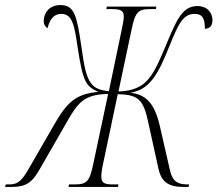

<svg xmlns="http://www.w3.org/2000/svg" viewBox="-88 -740 861 760"><path d="M-68 0H-45C18 0 40 -18 72 -75L176 -256C219 -331 243 -367 340 -368L282 -95C267 -21 256 -10 207 -10H185L183 0H379L381 -10H359C327 -10 313 -15 313 -41C313 -54 315 -70 322 -101L378 -367C461 -366 480 -344 499 -255L539 -73C551 -19 579 0 640 0H658L661 -10H654C618 -10 595 -20 585 -65L544 -244C522 -338 485 -366 428 -373C506 -385 539 -449 582 -556C617 -643 636 -685 682 -685C715 -685 723 -665 723 -626C739 -627 753 -634 753 -660C753 -688 734 -716 693 -716C633 -716 610 -659 569 -561C536 -483 514 -429 470 -401C447 -387 420 -379 381 -378L432 -619C447 -693 458 -704 507 -704H529L531 -714H335L333 -704H354C388 -704 402 -699 402 -674C402 -667 401 -656 393 -619L343 -379C311 -382 290 -390 276 -406C252 -433 245 -481 234 -556C216 -680 206 -720 151 -720C106 -720 85 -687 85 -657C85 -643 90 -636 100 -628C111 -671 130 -685 155 -685C199 -685 207 -638 220 -548C241 -414 252 -399 301 -376C211 -369 176 -333 126 -246L24 -69C-5 -18 -23 -10 -52 -10H-65Z"/></svg>

Font: Noto Serif Display ExtraCondensed ExtraLight
Style: Italic
Weight: 200
Width: 2
Italic angle: -12°
Designer: Monotype Design Team
Foundry: Monotype Imaging Inc.
Version: Version 2.009